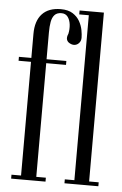

<svg xmlns="http://www.w3.org/2000/svg" viewBox="-52 -741 493 779"><g transform="rotate(5 195.0 -352.0)"><path d="M62.2 -592.6Q62.2 -646 88.4 -674.2Q114.6 -702.5 164.4 -702.5Q194.6 -702.5 213.1 -690.6Q231.6 -678.8 241.5 -661.1Q251.4 -643.4 254.8 -625.2Q258.1 -607 258.1 -594.4Q258.1 -581.5 250.8 -573.1Q243.5 -564.6 233.4 -563.1Q223.4 -561.6 213 -567.2Q202.9 -572.1 199.9 -581.8Q197 -591.5 203.4 -605.6Q207.5 -624.8 205.4 -643.4Q203.2 -662.1 194.2 -674.3Q185.1 -686.5 168.5 -686.5Q150.1 -686.5 140.4 -676Q130.8 -665.5 127.5 -647.1Q124.2 -628.8 124.2 -604.2V0H62.2ZM23.2 0V-16H62.2V0ZM124.2 0V-16H163.2V0ZM124.2 -479V-495H204.8V-479ZM11.6 -479V-495H62.2V-479ZM279.4 0V-703.8H339.4V0ZM339.4 0V-16H378.4V0ZM240.4 0V-16H279.4V0ZM240.4 -687.8V-703.8H279.4V-687.8Z"/></g></svg>

Font: Emberly Black
Style: Regular
Weight: 900
Designer: Rajesh Rajput
Foundry: Rajesh Rajput
Version: Version 1.000